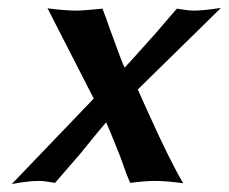

<svg xmlns="http://www.w3.org/2000/svg" viewBox="-20 -457 578 485"><path d="M216.8 -208 100.1 -436Q144.5 -430.2 172.9 -430.2Q189 -430.2 238.8 -435.1Q246.6 -416 258.8 -379.9Q262.7 -370.6 274.9 -336.4Q287.1 -302.2 294.9 -286.1Q307.6 -299.8 321 -314.7Q334.5 -329.6 350.1 -347.2Q365.7 -364.7 375 -375Q383.8 -385.7 402.8 -407.5Q421.9 -429.2 426.8 -435.1Q455.1 -430.2 470.2 -430.2Q493.2 -430.2 538.1 -437L328.1 -231Q333.5 -218.3 343.8 -195.8Q354 -173.3 356 -168.9Q412.1 -44.9 442.9 5.9Q401.4 0 371.1 0Q347.2 0 309.1 4.9Q301.8 -9.3 284.2 -60.1Q257.3 -128.4 248 -147.9Q237.3 -135.7 226.6 -122.6Q215.8 -109.4 202.9 -93.5Q189.9 -77.6 182.1 -67.9Q172.4 -56.2 150.6 -31.5Q128.9 -6.8 119.1 4.9Q90.8 0 79.1 0Q51.3 0 9.8 7.8Z"/></svg>

Font: Linear Smooth
Style: Bold Italic
Weight: 700
Designer: Philipp H. Poll, Flanker
Foundry: Philipp H. Poll, reworked by Flanker
Version: Version 1.061 | FøM Fix